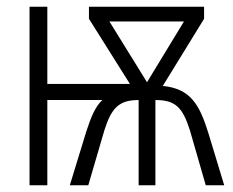

<svg xmlns="http://www.w3.org/2000/svg" viewBox="-20 -552 695 572"><path d="M588 -532H245V-496L367 -302H121V-532H68V0H121V-254H285C264 -235 251 -203 237 -160L188 0H243L291 -164C312 -230 334 -254 393 -254V0H443V-254C502 -254 524 -233 546 -163L593 0H648L600 -158C574 -241 547 -288 465 -296L588 -496ZM528 -488 418 -307 306 -488Z"/></svg>

Font: Noto Sans UI Condensed Light
Style: Regular
Weight: 300
Width: 3
Designer: Monotype Design Team
Foundry: Monotype Imaging Inc.
Version: Version 1.901